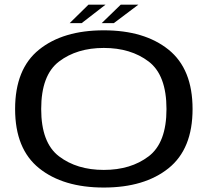

<svg xmlns="http://www.w3.org/2000/svg" viewBox="-20 -814 920 839"><path d="M433.5 5.5Q611.5 5.5 716.5 -78.8Q821.5 -163 821.5 -337.5Q821.5 -512.5 716.5 -597Q611.5 -681.5 433.5 -681.5Q255.5 -681.5 150.8 -597.2Q46 -513 46 -337.5Q46 -163 151 -78.8Q256 5.5 433.5 5.5ZM433.5 -71.5Q316 -71.5 238 -130.8Q160 -190 160 -337.5Q160 -486 238 -545.2Q316 -604.5 433.5 -604.5Q551.5 -604.5 629.5 -545.2Q707.5 -486 707.5 -337.5Q707.5 -190 629.5 -130.8Q551.5 -71.5 433.5 -71.5ZM424.5 -713H477.5L584.5 -793.5H507.5ZM284.5 -713H337L441 -793.5H366.5Z"/></svg>

Font: Anybody Expanded
Style: Regular
Weight: 400
Width: 7
Version: Version 1.113;gftools[0.9.25]